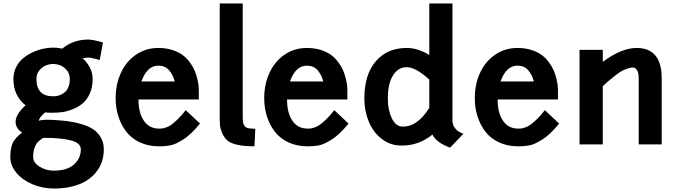

<svg xmlns="http://www.w3.org/2000/svg" viewBox="-20 -840 3937 1117"><path d="M191.9 -380.9Q191.9 -279.8 289.1 -279.8Q301.3 -279.8 313.5 -282.2Q325.7 -284.7 339.1 -291.5Q352.5 -298.3 362.8 -309.1Q373 -319.8 379.6 -338.4Q386.2 -356.9 386.2 -380.9Q386.2 -410.2 369.1 -430.9Q352.1 -451.7 331.1 -459.7Q310.1 -467.8 289.1 -467.8Q268.6 -467.8 247.6 -459.7Q226.6 -451.7 209.2 -430.9Q191.9 -410.2 191.9 -380.9ZM70.8 -131.8Q70.8 -174.8 128.9 -227.1Q58.1 -282.7 58.1 -380.9Q58.1 -418 73.7 -449.2Q89.4 -480.5 114.3 -501Q139.2 -521.5 170.4 -535.9Q201.7 -550.3 231.7 -556.6Q261.7 -563 289.1 -563Q313.5 -563 341.8 -557.1Q406.7 -609.9 493.2 -609.9Q521 -609.9 579.1 -592.8L560.1 -490.2Q515.1 -504.9 493.2 -504.9Q483.4 -504.9 460.9 -501Q486.8 -477.5 502.9 -446.5Q519 -415.5 519 -380.9Q519 -334 503.2 -297.6Q487.3 -261.2 463.4 -240.5Q439.5 -219.7 407.2 -206.3Q375 -192.9 346.7 -188.5Q318.4 -184.1 289.1 -184.1Q257.3 -184.1 242.2 -186Q207.5 -156.7 206.1 -137.2Q209.5 -140.1 230.2 -142.1Q251 -144 270 -143.1Q272.9 -143.1 281 -142.6Q289.1 -142.1 291 -142.1Q337.4 -139.6 374 -135Q410.6 -130.4 451.7 -118.7Q492.7 -106.9 520.3 -89.1Q547.9 -71.3 565.9 -41.3Q584 -11.2 584 28.8Q584 66.4 573 99.9Q562 133.3 538.8 162.1Q515.6 190.9 481.9 211.9Q448.2 232.9 399.9 244.9Q351.6 256.8 293 256.8Q227.5 256.8 169.2 232.2Q110.8 207.5 75.4 165Q40 122.6 40 74.2Q40.5 17.1 55.9 -12Q71.3 -41 108.9 -68.8Q70.8 -92.8 70.8 -131.8ZM293 152.8Q369.6 152.8 409.9 117.4Q450.2 82 450.2 28.8Q450.2 10.3 435.8 -2.7Q421.4 -15.6 395 -22.5Q368.7 -29.3 344.2 -32.2Q319.8 -35.2 287.1 -37.1Q265.1 -37.1 250.5 -37.6Q235.8 -38.1 231.9 -38.1Q212.4 -25.9 201.2 -14.9Q189.9 -3.9 181.4 18.8Q172.9 41.5 172.9 74.2Q172.9 106.4 210.4 129.6Q248 152.8 293 152.8Z M652.8 -269Q652.8 -348.6 682.9 -415Q712.9 -481.4 770.3 -521.2Q827.6 -561 900.9 -561Q945.3 -561 982.2 -549.3Q1019 -537.6 1043 -519.5Q1066.9 -501.5 1085 -476.6Q1103 -451.7 1112.5 -428.7Q1122.1 -405.8 1127.9 -381.1Q1133.8 -356.4 1135.3 -341.6Q1136.7 -326.7 1136.7 -314.9V-261.2H785.6Q785.6 -183.6 816.9 -137.7Q848.1 -91.8 904.8 -91.8Q916 -91.8 922.1 -92.3Q928.2 -92.8 944.8 -98.1Q961.4 -103.5 976.1 -113.8Q990.7 -124 1013.7 -146Q1036.6 -168 1060.5 -199.2L1143.6 -121.1Q1117.7 -89.4 1092.5 -65.4Q1067.4 -41.5 1044.4 -27.6Q1021.5 -13.7 1003.7 -5.1Q985.8 3.4 965.6 6.6Q945.3 9.8 935.3 10.5Q925.3 11.2 909.2 11.2Q908.2 11.2 907.7 11.2Q907.2 11.2 906.2 11.2Q905.3 11.2 904.8 11.2Q843.8 11.2 794.9 -11.2Q746.1 -33.7 715.6 -72.8Q685.1 -111.8 668.9 -161.9Q652.8 -211.9 652.8 -269ZM900.9 -458Q835.4 -458 802.7 -366.2H996.6Q986.3 -405.3 963.4 -431.6Q940.4 -458 900.9 -458Z M1258.3 -819.8H1392.1V-166Q1392.1 -140.6 1394 -128.2Q1396 -115.7 1403.8 -106.2Q1411.6 -96.7 1425.5 -94Q1439.5 -91.3 1465.3 -90.8L1460.4 11.2Q1337.4 11.2 1299.3 -25.9Q1280.3 -44.9 1270.5 -70.8Q1260.7 -96.7 1259.5 -112.3Q1258.3 -127.9 1258.3 -153.8Z M1517.1 -269Q1517.1 -348.6 1547.1 -415Q1577.1 -481.4 1634.5 -521.2Q1691.9 -561 1765.1 -561Q1809.6 -561 1846.4 -549.3Q1883.3 -537.6 1907.2 -519.5Q1931.2 -501.5 1949.2 -476.6Q1967.3 -451.7 1976.8 -428.7Q1986.3 -405.8 1992.2 -381.1Q1998 -356.4 1999.5 -341.6Q2001 -326.7 2001 -314.9V-261.2H1649.9Q1649.9 -183.6 1681.2 -137.7Q1712.4 -91.8 1769 -91.8Q1780.3 -91.8 1786.4 -92.3Q1792.5 -92.8 1809.1 -98.1Q1825.7 -103.5 1840.3 -113.8Q1855 -124 1877.9 -146Q1900.9 -168 1924.8 -199.2L2007.8 -121.1Q1981.9 -89.4 1956.8 -65.4Q1931.6 -41.5 1908.7 -27.6Q1885.7 -13.7 1867.9 -5.1Q1850.1 3.4 1829.8 6.6Q1809.6 9.8 1799.6 10.5Q1789.6 11.2 1773.4 11.2Q1772.5 11.2 1772 11.2Q1771.5 11.2 1770.5 11.2Q1769.5 11.2 1769 11.2Q1708 11.2 1659.2 -11.2Q1610.4 -33.7 1579.8 -72.8Q1549.3 -111.8 1533.2 -161.9Q1517.1 -211.9 1517.1 -269ZM1765.1 -458Q1699.7 -458 1667 -366.2H1860.8Q1850.6 -405.3 1827.6 -431.6Q1804.7 -458 1765.1 -458Z M2314.5 6.8Q2251 6.8 2201.2 -31.5Q2151.4 -69.8 2125.5 -132.1Q2099.6 -194.3 2099.6 -267.1Q2099.6 -405.3 2166 -483.2Q2232.4 -561 2345.7 -561Q2411.1 -561 2477.5 -520V-819.8H2612.3V-139.2Q2612.8 -138.7 2612.3 -136Q2611.8 -133.3 2613 -127.7Q2614.3 -122.1 2615.7 -115.7Q2617.2 -109.4 2622.1 -101.6Q2627 -93.8 2633.3 -86.9Q2639.6 -80.1 2650.9 -73.2Q2662.1 -66.4 2676.3 -62L2598.6 19Q2518.6 -10.3 2495.6 -57.1Q2415.5 8.3 2314.5 6.8ZM2316.4 -104Q2404.3 -97.2 2477.5 -211.9V-377Q2398.4 -449.2 2345.7 -449.2Q2295.9 -449.2 2266.1 -400.9Q2236.3 -352.5 2236.3 -267.1Q2236.3 -200.7 2258.5 -153.8Q2280.8 -106.9 2316.4 -104Z M2742.2 -269Q2742.2 -348.6 2772.2 -415Q2802.2 -481.4 2859.6 -521.2Q2917 -561 2990.2 -561Q3034.7 -561 3071.5 -549.3Q3108.4 -537.6 3132.3 -519.5Q3156.2 -501.5 3174.3 -476.6Q3192.4 -451.7 3201.9 -428.7Q3211.4 -405.8 3217.3 -381.1Q3223.1 -356.4 3224.6 -341.6Q3226.1 -326.7 3226.1 -314.9V-261.2H2875Q2875 -183.6 2906.2 -137.7Q2937.5 -91.8 2994.1 -91.8Q3005.4 -91.8 3011.5 -92.3Q3017.6 -92.8 3034.2 -98.1Q3050.8 -103.5 3065.4 -113.8Q3080.1 -124 3103 -146Q3126 -168 3149.9 -199.2L3232.9 -121.1Q3207 -89.4 3181.9 -65.4Q3156.7 -41.5 3133.8 -27.6Q3110.8 -13.7 3093 -5.1Q3075.2 3.4 3054.9 6.6Q3034.7 9.8 3024.7 10.5Q3014.6 11.2 2998.5 11.2Q2997.6 11.2 2997.1 11.2Q2996.6 11.2 2995.6 11.2Q2994.6 11.2 2994.1 11.2Q2933.1 11.2 2884.3 -11.2Q2835.4 -33.7 2804.9 -72.8Q2774.4 -111.8 2758.3 -161.9Q2742.2 -211.9 2742.2 -269ZM2990.2 -458Q2924.8 -458 2892.1 -366.2H3085.9Q3075.7 -405.3 3052.7 -431.6Q3029.8 -458 2990.2 -458Z M3486.8 0H3351.6V-549.8H3486.8V-480Q3595.7 -561 3683.6 -561Q3829.6 -561 3829.6 -383.8V0H3695.8V-383.8Q3695.8 -419.4 3683.8 -435.3Q3671.9 -451.2 3650.1 -446.3Q3628.4 -441.4 3607.4 -431.9Q3586.4 -422.4 3558.6 -400.1Q3530.8 -377.9 3517.3 -366.5Q3503.9 -355 3486.8 -338.9Z"/></svg>

Font: Junction Bold
Style: Bold
Weight: 700
Designer: Caroline Hadilaksono
Foundry: Caroline Hadilaksono
Version: Version 001.001